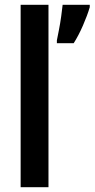

<svg xmlns="http://www.w3.org/2000/svg" viewBox="-20 -780 394 800"><path d="M182 0H66V-760H182ZM354 -750Q344 -716 325.5 -673.5Q307 -631 287 -600H217V-612Q220 -627 225.5 -655Q231 -683 235 -712Q239 -741 241 -760H354Z"/></svg>

Font: Noto Sans Ethiopic Condensed SemiBold
Style: Regular
Weight: 600
Width: 3
Designer: Monotype Design Team
Foundry: Monotype Imaging Inc.
Version: Version 2.102; ttfautohint (v1.8.4.7-5d5b)